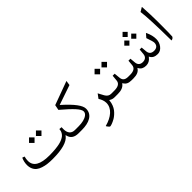

<svg xmlns="http://www.w3.org/2000/svg" viewBox="83 -1648 2875 2875"><g transform="rotate(-45 1520.5 -210.5)"><path d="M460.9 -422.9 519.5 -364.3 578.1 -422.9 519.5 -481.4ZM314.5 -422.9 373 -364.3 431.6 -422.9 373 -481.4ZM398.4 -1C596.2 -1 721.7 -37.1 774.9 -107.4L784.2 -119.6L788.1 -105C804.7 -35.2 856 0 941.9 0H950.7C954.1 -3.4 955.6 -13.2 955.6 -30.3V-42.5C955.6 -59.6 953.1 -70.8 950.7 -73.2H938C863.3 -73.2 824.2 -119.6 824.2 -206.1C824.2 -220.2 824.7 -232.9 825.7 -244.6L783.2 -249C781.7 -234.9 779.8 -222.7 776.9 -211.9C770.5 -189.9 754.9 -162.1 731.9 -143.6C708.5 -125 669.4 -104.5 617.7 -93.3C565.9 -81.5 490.2 -73.7 397.9 -73.7C207 -73.7 111.8 -130.4 111.8 -243.7C111.8 -269 115.7 -296.4 123.5 -325.7L86.9 -338.4C67.9 -297.4 58.1 -254.4 58.1 -210C58.1 -145 83 -94.7 122.6 -64C142.6 -48.8 167 -36.1 196.8 -26.9C255.4 -7.3 317.9 -1 398.4 -1Z M1015.1 0C1161.6 0 1281.7 -52.2 1281.7 -180.7C1281.7 -251 1206.5 -351.1 1050.3 -491.7L1041 -500L1052.7 -503.9L1355.5 -607.4L1366.2 -679.2C1366.7 -680.7 1366.7 -682.1 1366.7 -682.6C1366.2 -682.6 1365.2 -682.6 1364.7 -682.1L991.7 -545.4L975.1 -461.9C1061.5 -389.2 1125 -330.1 1166.5 -284.7C1207.5 -239.3 1228 -204.1 1228 -178.2C1228 -155.8 1217.8 -136.2 1197.3 -120.1C1155.8 -87.4 1090.8 -73.2 1015.1 -73.2H945.8C932.1 -73.2 926.3 -65.4 926.3 -42.5V-30.3C926.3 -7.3 932.6 0 945.8 0Z M1616.7 -28.3 1627 -22C1648.9 -7.3 1675.3 0 1706.1 0H1718.3C1721.7 -3.4 1723.1 -13.2 1723.1 -30.3V-42.5C1723.1 -59.6 1721.7 -69.8 1718.3 -73.2H1703.6C1666.5 -73.2 1637.2 -92.3 1615.7 -129.9C1603 -151.4 1586.4 -181.6 1566.4 -221.2L1516.1 -153.3C1541 -116.7 1558.6 -69.8 1558.6 -27.3C1558.6 87.9 1453.6 171.4 1308.6 210C1307.1 210.4 1306.6 210.9 1306.2 211.4C1305.7 213.9 1308.1 218.8 1314 227.1L1333 251C1339.4 258.3 1345.2 262.2 1351.1 262.2C1365.2 262.2 1409.7 249 1461.9 218.8C1495.1 199.2 1531.7 167.5 1560.1 130.9C1588.4 94.2 1609.9 41 1615.7 -16.1Z M1881.3 -455.1 1939.9 -396.5 1998.5 -455.1 1939.9 -513.7ZM1734.9 -455.1 1793.5 -396.5 1852.1 -455.1 1793.5 -513.7ZM1713.4 -73.2C1699.7 -73.2 1693.8 -65.4 1693.8 -42.5V-30.3C1693.8 -7.3 1700.2 0 1713.4 0H1774.4C1846.7 0 1897.5 -20 1926.8 -60.5L1933.1 -69.3L1939 -60.1C1964.8 -18.6 2000.5 0 2065.4 0H2073.7C2077.1 -3.4 2078.6 -13.2 2078.6 -30.3V-42.5C2078.6 -59.6 2077.1 -69.8 2073.7 -73.2H2064.5C1999.5 -73.2 1968.8 -100.1 1963.4 -154.8L1954.1 -249H1911.6L1902.8 -155.3C1897.5 -100.6 1854 -73.2 1772 -73.2Z M2426.3 -553.7 2480.5 -499.5 2534.7 -553.7 2480.5 -607.9ZM2499.5 -443.8 2553.7 -389.6 2607.9 -443.8 2553.7 -498ZM2353 -443.8 2407.2 -389.6 2461.4 -443.8 2407.2 -498ZM2615.2 -73.2C2560.5 -73.2 2528.8 -100.6 2524.4 -153.3L2516.6 -240.2H2475.1L2466.8 -153.8C2462.4 -101.1 2430.7 -73.2 2376 -73.2C2322.8 -73.2 2292 -102.1 2287.6 -155.3L2279.8 -240.7H2237.8L2230 -154.3C2225.6 -100.1 2182.6 -73.2 2108.9 -73.2H2068.8C2055.2 -73.2 2049.3 -65.4 2049.3 -42.5V-30.3C2049.3 -7.3 2055.7 0 2068.8 0H2106.4C2176.3 0 2223.6 -20 2249.5 -59.6L2256.3 -69.8L2262.2 -59.1C2283.7 -19.5 2320.8 0 2373.5 0C2420.9 0 2459.5 -20 2489.7 -60.1L2496.6 -69.3L2502 -59.1C2523.4 -19.5 2562.5 0 2619.6 0C2659.2 0 2693.4 -18.1 2721.2 -53.7C2749 -89.4 2762.7 -129.9 2762.7 -175.8C2762.7 -227.1 2749.5 -281.2 2722.7 -339.4C2720.2 -343.8 2718.3 -347.2 2716.3 -348.6L2666 -290.5C2690.9 -220.2 2703.6 -176.3 2703.6 -158.2C2703.6 -103 2672.4 -73.2 2615.2 -73.2Z M2881.3 -627.9C2896.5 -525.4 2905.3 -315.9 2908.2 1C2931.6 -1.5 2948.2 -12.7 2957.5 -32.7C2960.4 -47.4 2961.9 -149.9 2961.9 -340.3C2961.9 -435.5 2958 -542 2950.7 -660.2C2950.2 -663.1 2950.2 -665 2950.2 -666C2949.7 -668 2949.2 -668.5 2948.2 -668Z"/></g></svg>

Font: Sahel Light
Style: Regular
Weight: 300
Foundry: Saber Rastikerdar (saber.rastikerdar@gmail.com)
Version: Version 3.4.0